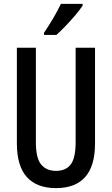

<svg xmlns="http://www.w3.org/2000/svg" viewBox="-20 -960 577 990"><path d="M470 -221Q470 -104 419 -47Q368 10 269 10Q170 10 118.5 -47Q67 -104 67 -221V-714H165V-226Q165 -145 192 -112Q219 -79 269 -79Q320 -79 345 -112.5Q370 -146 370 -227V-714H470ZM406 -931Q393 -911 369 -882.5Q345 -854 318.5 -826.5Q292 -799 271 -780H207V-791Q261 -871 294 -940H406Z"/></svg>

Font: Noto Sans Gurmukhi ExtraCondensed Medium
Style: Regular
Weight: 500
Width: 2
Designer: Jelle Bosma - Monotype Design Team
Foundry: Monotype Imaging Inc.
Version: Version 2.004; ttfautohint (v1.8.4.7-5d5b)